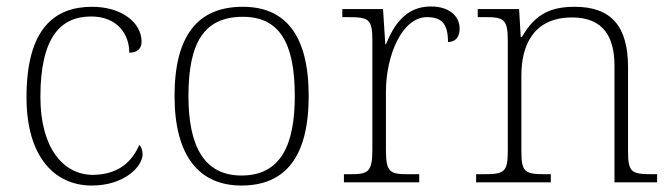

<svg xmlns="http://www.w3.org/2000/svg" viewBox="-20 -564 2080 594"><path d="M264 10C366 10 421 -50 421 -86C421 -99 418 -108 411 -116C389 -65 348 -24 268 -23C175 -23 105 -107 105 -264C105 -451 169 -513 262 -513C343 -513 380 -458 380 -401C404 -401 418 -413 418 -435C418 -495 355 -543 265 -543C149 -543 62 -476 62 -263C62 -76 151 10 264 10Z M727 10C863 10 935 -79 935 -267C935 -458 861 -543 731 -543C592 -543 520 -454 520 -267C520 -79 598 10 727 10ZM727 -21C612 -21 563 -111 563 -267C563 -430 610 -512 731 -512C843 -512 892 -434 892 -267C892 -116 849 -21 727 -21Z M1044 0H1277V-25H1244C1187 -25 1174 -30 1174 -100V-280C1174 -393 1224 -511 1301 -511C1345 -511 1366 -492 1366 -434C1391 -434 1402 -452 1402 -475C1402 -515 1369 -544 1313 -544C1234 -544 1198 -485 1174 -427H1172L1165 -536H1039V-511H1054C1121 -511 1132 -506 1132 -439V-101C1132 -30 1118 -25 1062 -25H1044Z M1453 0H1684V-25H1670C1604 -25 1593 -30 1593 -97V-331C1593 -419 1627 -510 1750 -510C1847 -510 1881 -449 1881 -361V0H2013V-25H2000C1933 -25 1923 -30 1923 -98V-356C1923 -483 1871 -543 1758 -543C1686 -543 1636 -522 1595 -450H1591L1586 -536H1458V-511H1481C1538 -511 1551 -505 1551 -439V-98C1551 -30 1540 -25 1473 -25H1453Z"/></svg>

Font: Noto Serif Ethiopic ExtraLight
Style: Regular
Weight: 200
Designer: Monotype Design Team
Foundry: Monotype Imaging Inc.
Version: Version 2.102